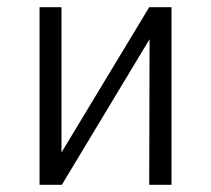

<svg xmlns="http://www.w3.org/2000/svg" viewBox="-20 -514 587 534"><path d="M90 0V-494H151V-80H145L395 -494H457V0H395L396 -415H402L152 0Z"/></svg>

Font: Nunito Sans 7pt Condensed Light
Style: Regular
Weight: 300
Width: 3
Designer: Vernon Adams
Foundry: Vernon Adams
Version: Version 3.101;gftools[0.9.27]